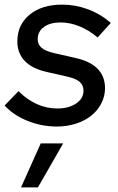

<svg xmlns="http://www.w3.org/2000/svg" viewBox="-35 -537 512 830"><path d="M-15 -81 45 -143Q82 -106 124.5 -87Q167 -68 213 -68Q262 -68 294 -89.5Q326 -111 326 -145Q326 -169 309 -183.5Q292 -198 255 -206L167 -226Q104 -240 72 -273.5Q40 -307 40 -358Q40 -430 93 -473.5Q146 -517 233 -517Q291 -517 345 -497Q399 -477 444 -438L387 -375Q349 -407 308 -423.5Q267 -440 227 -440Q182 -440 155 -420.5Q128 -401 128 -368Q128 -345 144.5 -330.5Q161 -316 201 -307L289 -287Q354 -273 386.5 -240Q419 -207 419 -156Q419 -121 403 -90Q387 -59 359.5 -37Q332 -15 293.5 -2.5Q255 10 211 10Q145 10 84 -14.5Q23 -39 -15 -81ZM141 83H238L129 273H56Z"/></svg>

Font: Red Hat Display Medium
Style: Italic
Weight: 500
Italic angle: -12°
Designer: Pentagram / MCKL
Foundry: Pentagram / MCKL
Version: Version 1.003; Red Hat Display Medium Italic